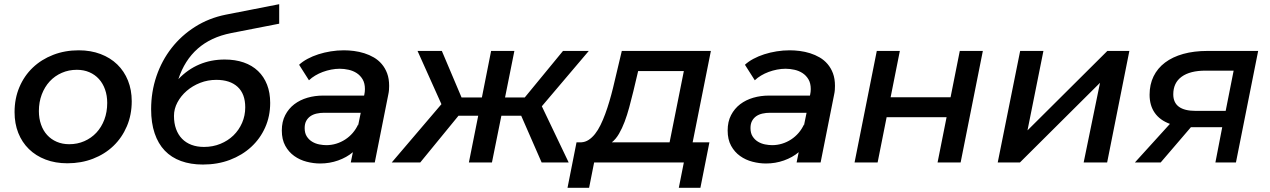

<svg xmlns="http://www.w3.org/2000/svg" viewBox="-20 -775 6058 916"><path d="M355.5 -535Q413 -535 459.8 -517.2Q506.5 -499.5 539.5 -467.5Q572.5 -435.5 590.5 -390.8Q608.5 -346 608.5 -292Q608.5 -227 585.2 -172.5Q562 -118 521 -78.8Q480 -39.5 423.8 -17.8Q367.5 4 301.5 4Q244 4 197.5 -13.8Q151 -31.5 118 -63.8Q85 -96 67.2 -140.8Q49.5 -185.5 49.5 -240Q49.5 -305 72.5 -359.2Q95.5 -413.5 136.5 -452.5Q177.5 -491.5 233.5 -513.2Q289.5 -535 355.5 -535ZM346.5 -442Q308 -442 274.8 -427.5Q241.5 -413 217.2 -386.8Q193 -360.5 179.2 -324.2Q165.5 -288 165.5 -245Q165.5 -210 175.8 -180.8Q186 -151.5 205 -130.8Q224 -110 250.8 -98.5Q277.5 -87 310.5 -87Q349 -87 382.2 -101.5Q415.5 -116 439.8 -142Q464 -168 477.8 -204.2Q491.5 -240.5 491.5 -284Q491.5 -319 481.2 -348Q471 -377 452 -398Q433 -419 406.2 -430.5Q379.5 -442 346.5 -442Z M948 10Q889.5 10 843.5 -6.8Q797.5 -23.5 766 -56.5Q734.5 -89.5 717.8 -139Q701 -188.5 701 -254Q701 -337 726.5 -411.8Q752 -486.5 798.8 -546.2Q845.5 -606 911.2 -647.5Q977 -689 1057 -705L1312 -755V-662L1082 -617Q986 -598 923.2 -542.8Q860.5 -487.5 831 -397.5Q875.5 -444 931 -467.5Q986.5 -491 1052 -491Q1102.5 -491 1142.8 -477Q1183 -463 1211 -436.2Q1239 -409.5 1254 -371.2Q1269 -333 1269 -284Q1269 -220.5 1245 -166.8Q1221 -113 1178.2 -73.8Q1135.5 -34.5 1076.8 -12.2Q1018 10 948 10ZM953 -74Q995.5 -74 1031.5 -88.8Q1067.5 -103.5 1093.8 -129Q1120 -154.5 1135 -189Q1150 -223.5 1150 -263Q1150 -327 1113.8 -360.5Q1077.5 -394 1012 -394Q971.5 -394 935 -379.8Q898.5 -365.5 870.8 -341.5Q843 -317.5 826.5 -286.5Q810 -255.5 810 -222Q810 -187 820 -159.5Q830 -132 848.5 -113Q867 -94 893.5 -84Q920 -74 953 -74Z M1653.5 0 1663.5 -49Q1634 -24 1593.2 -9.5Q1552.5 5 1507.5 5Q1475.5 5 1442.8 -3.5Q1410 -12 1383.8 -30.8Q1357.5 -49.5 1341 -79.5Q1324.5 -109.5 1324.5 -152.5Q1324.5 -194.5 1340.8 -225.8Q1357 -257 1384.2 -277.8Q1411.5 -298.5 1447 -308.8Q1482.5 -319 1521.5 -319H1717L1718 -323Q1721 -336.5 1721 -350Q1721 -378 1710 -396.5Q1699 -415 1681.8 -426.2Q1664.5 -437.5 1643 -442.2Q1621.5 -447 1601 -447Q1581 -447 1560.2 -443Q1539.5 -439 1520 -431.8Q1500.5 -424.5 1483.8 -414.5Q1467 -404.5 1454 -392L1407 -466Q1423.5 -481.5 1447.2 -494.2Q1471 -507 1499 -516Q1527 -525 1558 -530Q1589 -535 1620.5 -535Q1644 -535 1669 -531.8Q1694 -528.5 1718 -521Q1742 -513.5 1763.5 -501Q1785 -488.5 1801.2 -469.5Q1817.5 -450.5 1827 -425Q1836.5 -399.5 1836.5 -365.5Q1836.5 -356.5 1835.8 -345.8Q1835 -335 1832.5 -324L1768 0ZM1537 -82.5Q1561 -82.5 1584 -89.5Q1607 -96.5 1627 -109.5Q1647 -122.5 1662.8 -140.8Q1678.5 -159 1688.5 -181V-176L1701 -237H1526.5Q1507.5 -237 1490.8 -233.2Q1474 -229.5 1461.2 -220.8Q1448.5 -212 1441 -198.2Q1433.5 -184.5 1433.5 -164Q1433.5 -139.5 1443.8 -123.8Q1454 -108 1469.5 -98.8Q1485 -89.5 1503.2 -86Q1521.5 -82.5 1537 -82.5Z M2564 0 2466.5 -223H2372L2327 0H2217L2261.5 -223H2167.5L1985 0H1849L2086 -278L1972 -532H2088L2182 -310H2279L2323 -532H2434L2389.5 -310H2483.5L2666 -532H2789L2565 -268L2693 0Z M2687.5 121 2730.5 -96H2753Q2772 -97 2788.2 -107.5Q2804.5 -118 2818.8 -136Q2833 -154 2845 -178.5Q2857 -203 2867.5 -231.5Q2878 -260 2887.2 -291.2Q2896.5 -322.5 2904.5 -355L2946.5 -532H3371.5L3284.5 -96H3364.5L3321.5 121H3218.5L3242.5 0H2814.5L2790.5 121ZM3001.5 -339Q2992 -300 2982 -263Q2972 -226 2960 -194.2Q2948 -162.5 2933.2 -137Q2918.5 -111.5 2899 -96H3174.5L3242.5 -436H3024.5Z M3780.5 0 3790.5 -49Q3761 -24 3720.2 -9.5Q3679.5 5 3634.5 5Q3602.5 5 3569.8 -3.5Q3537 -12 3510.8 -30.8Q3484.5 -49.5 3468 -79.5Q3451.5 -109.5 3451.5 -152.5Q3451.5 -194.5 3467.8 -225.8Q3484 -257 3511.2 -277.8Q3538.5 -298.5 3574 -308.8Q3609.5 -319 3648.5 -319H3844L3845 -323Q3848 -336.5 3848 -350Q3848 -378 3837 -396.5Q3826 -415 3808.8 -426.2Q3791.5 -437.5 3770 -442.2Q3748.5 -447 3728 -447Q3708 -447 3687.2 -443Q3666.5 -439 3647 -431.8Q3627.5 -424.5 3610.8 -414.5Q3594 -404.5 3581 -392L3534 -466Q3550.5 -481.5 3574.2 -494.2Q3598 -507 3626 -516Q3654 -525 3685 -530Q3716 -535 3747.5 -535Q3771 -535 3796 -531.8Q3821 -528.5 3845 -521Q3869 -513.5 3890.5 -501Q3912 -488.5 3928.2 -469.5Q3944.5 -450.5 3954 -425Q3963.5 -399.5 3963.5 -365.5Q3963.5 -356.5 3962.8 -345.8Q3962 -335 3959.5 -324L3895 0ZM3664 -82.5Q3688 -82.5 3711 -89.5Q3734 -96.5 3754 -109.5Q3774 -122.5 3789.8 -140.8Q3805.5 -159 3815.5 -181V-176L3828 -237H3653.5Q3634.5 -237 3617.8 -233.2Q3601 -229.5 3588.2 -220.8Q3575.5 -212 3568 -198.2Q3560.5 -184.5 3560.5 -164Q3560.5 -139.5 3570.8 -123.8Q3581 -108 3596.5 -98.8Q3612 -89.5 3630.2 -86Q3648.5 -82.5 3664 -82.5Z M4057 0 4163 -532H4273L4229 -311H4515L4559 -532H4669L4563 0H4453L4496 -216H4210L4167 0Z M4740 0 4847 -532H4958L4882 -153L5263 -532H5368L5262 0H5150L5228 -380L4846 0Z M5778.5 0 5811 -168H5665.5H5661.5L5517.5 0H5394.5L5561.5 -184Q5513.5 -201.5 5489 -236.8Q5464.5 -272 5464.5 -323Q5464.5 -372 5483.5 -410.8Q5502.5 -449.5 5538.2 -476.5Q5574 -503.5 5625.2 -517.8Q5676.5 -532 5740.5 -532H5982.5L5876.5 0ZM5865.5 -438H5731.5Q5657.5 -438 5617.5 -409Q5577.5 -380 5577.5 -325Q5577.5 -246 5684.5 -246H5827.5Z"/></svg>

Font: Argentum Sans
Style: Italic
Weight: 400
Italic angle: -11.3099°
Designer: Julieta Ulanovsky, Owen Earl, Rasmus Andersson, Cristiano Sobral
Foundry: The Argentum Sans Project Authors
Version: Version 3.131; ttfautohint (v1.8.4.7-5d5b-dirty)